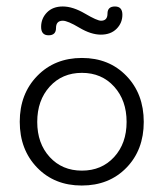

<svg xmlns="http://www.w3.org/2000/svg" viewBox="-20 -563 505 593"><path d="M233 -36Q294 -36 332.5 -78Q371 -120 371 -186.5Q371 -253 332.5 -295.5Q294 -338 233 -338Q172 -338 133.5 -295.5Q95 -253 95 -186.5Q95 -120 133.5 -78Q172 -36 233 -36ZM94.5 -45.5Q41 -101 41 -187Q41 -273 95 -328.5Q149 -384 233 -384Q317 -384 370.5 -328.5Q424 -273 424 -186.5Q424 -100 370.5 -45Q317 10 232.5 10Q148 10 94.5 -45.5ZM174 -499Q153 -499 153 -476.5Q153 -454 130 -454Q107 -454 107 -480Q107 -506 125 -524.5Q143 -543 174 -543Q205 -543 242.5 -521Q280 -499 292 -499Q312 -499 312 -521Q312 -543 335 -543Q358 -543 358 -517.5Q358 -492 340 -474Q322 -456 291.5 -456Q261 -456 225 -477.5Q189 -499 174 -499Z"/></svg>

Font: Flamenco
Style: Regular
Weight: 400
Designer: Luciano Vergara
Foundry: Luciano Vergara
Version: Version 1.003